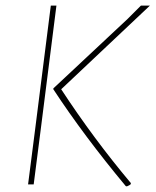

<svg xmlns="http://www.w3.org/2000/svg" viewBox="-20 -657 554 684"><path d="M125 -195 100 0H80L105 -195L161 -637H181ZM198 -339Q314 -162 446 -5V-1Q442 3 432 7L428 6Q279 -173 170 -339V-342L435 -590L482 -637H514Z"/></svg>

Font: Luna Sans Thin
Style: Italic
Weight: 250
Italic angle: -7°
Designer: Juan Pablo del Peral
Foundry: Huerta Tipografica
Version: Version 2.001; ttfautohint (v1.5)